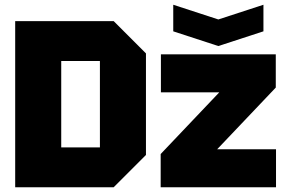

<svg xmlns="http://www.w3.org/2000/svg" viewBox="-20 -789 1205 809"><path d="M238 -168H401V-532H238ZM44 0V-700H459L595 -564V-136L459 0ZM657 0V-140L904 -400H658V-560H1142V-420L895 -160H1143V0ZM1090 -769V-657L900 -595L710 -657V-769L900 -707Z"/></svg>

Font: Tektur ExtraBold
Style: Regular
Weight: 800
Designer: Adam Jagosz
Foundry: Adam Jagosz
Version: Version 1.005;gftools[0.9.30]